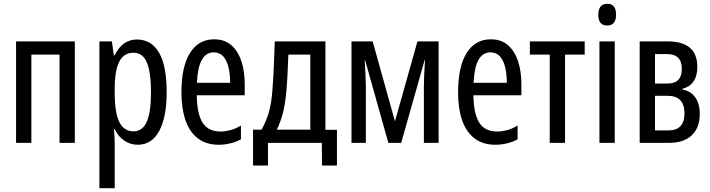

<svg xmlns="http://www.w3.org/2000/svg" viewBox="-20 -756 3758 1016"><path d="M65 0V-537H376V0H295V-467H146V0Z M506 240V-537H572L582 -464H587Q609 -508 638.5 -527.5Q668 -547 704 -547Q781 -547 821.5 -477.5Q862 -408 862 -269Q862 -136 822.5 -63Q783 10 709 10Q670 10 638 -11.5Q606 -33 587 -72H583Q585 -51 586 -33Q587 -15 587 0V240ZM687 -61Q734 -61 756.5 -111.5Q779 -162 779 -268Q779 -372 757.5 -424.5Q736 -477 686 -477Q636 -477 611.5 -430.5Q587 -384 587 -285V-265Q587 -159 611.5 -110Q636 -61 687 -61Z M1138 10Q1070 10 1026 -24.5Q982 -59 961 -121Q940 -183 940 -266Q940 -404 985.5 -476Q1031 -548 1113 -548Q1169 -548 1204.5 -516.5Q1240 -485 1257.5 -431.5Q1275 -378 1275 -310V-252H1021Q1023 -152 1052.5 -106Q1082 -60 1148 -60Q1171 -60 1198.5 -67Q1226 -74 1255 -92V-19Q1231 -5 1199 2.5Q1167 10 1138 10ZM1022 -318H1198Q1198 -362 1189.5 -398.5Q1181 -435 1162 -457Q1143 -479 1111 -479Q1071 -479 1048.5 -440Q1026 -401 1022 -318Z M1319 120V-70H1364Q1389 -114 1403 -163Q1417 -212 1422 -286Q1425 -319 1426.5 -353Q1428 -387 1430 -431Q1432 -475 1434 -537H1702V-69H1763V120H1684L1683 0H1398V120ZM1445 -70H1622V-467H1506Q1504 -424 1502 -376Q1500 -328 1496 -281Q1490 -209 1477.5 -160Q1465 -111 1445 -70Z M1840 0V-537H1952L2070 -114L2189 -537H2301V0H2223V-296Q2223 -347 2229 -438H2227L2103 0H2035L1912 -438H1910Q1912 -398 1914 -360Q1916 -322 1916 -298V0Z M2602 10Q2534 10 2490 -24.5Q2446 -59 2425 -121Q2404 -183 2404 -266Q2404 -404 2449.5 -476Q2495 -548 2577 -548Q2633 -548 2668.5 -516.5Q2704 -485 2721.5 -431.5Q2739 -378 2739 -310V-252H2485Q2487 -152 2516.5 -106Q2546 -60 2612 -60Q2635 -60 2662.5 -67Q2690 -74 2719 -92V-19Q2695 -5 2663 2.5Q2631 10 2602 10ZM2486 -318H2662Q2662 -362 2653.5 -398.5Q2645 -435 2626 -457Q2607 -479 2575 -479Q2535 -479 2512.5 -440Q2490 -401 2486 -318Z M2889 0V-467H2784V-537H3074V-467H2970V0Z M3193 -621Q3146 -621 3146 -678Q3146 -736 3194 -736Q3240 -736 3240 -678Q3240 -621 3193 -621ZM3152 0V-537H3233V0Z M3365 0V-537H3513Q3670 -537 3670 -402Q3670 -307 3591 -286V-282Q3635 -275 3659 -241Q3683 -207 3683 -153Q3683 -81 3641 -40.5Q3599 0 3520 0ZM3446 -314H3513Q3588 -314 3588 -392Q3588 -470 3509 -470H3446ZM3446 -66H3517Q3602 -66 3602 -156Q3602 -249 3513 -249H3446Z"/></svg>

Font: Noto Sans ExtraCondensed
Style: Regular
Weight: 400
Width: 2
Designer: Monotype Design Team
Foundry: Monotype Imaging Inc.
Version: Version 2.013; ttfautohint (v1.8.4.7-5d5b)